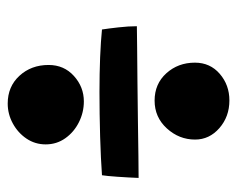

<svg xmlns="http://www.w3.org/2000/svg" viewBox="-78 -572 615 498"><g transform="rotate(-90 229.0 -322.5)"><path d="M215.5 -412Q187 -412 161.5 -424.8Q136 -437.5 120 -460Q104 -482.5 104 -511Q104 -538.5 119 -560.8Q134 -583 158.2 -596.2Q182.5 -609.5 210 -609.5Q254 -609.5 282 -579Q310 -548.5 310 -503.5Q310 -463.5 281.5 -437.8Q253 -412 215.5 -412ZM17 -270Q18 -295.5 20 -324.5Q22 -353.5 24 -365Q65 -368 124.2 -369.8Q183.5 -371.5 240 -371.5Q287.5 -371.5 330 -369.8Q372.5 -368 402 -365Q404.5 -349 407.5 -322.5Q410.5 -296 410.5 -274.5Q394.5 -274 355.5 -273.8Q316.5 -273.5 266.5 -273Q216.5 -272.5 166 -271.8Q115.5 -271 75.2 -270.5Q35 -270 17 -270ZM218 -34.5Q176 -34.5 146.2 -60.5Q116.5 -86.5 116.5 -123.5Q116.5 -165 145.5 -196.8Q174.5 -228.5 217.5 -228.5Q261 -228.5 288.5 -198Q316 -167.5 316 -124Q316 -84.5 287 -59.5Q258 -34.5 218 -34.5Z"/></g></svg>

Font: Grandstander
Style: Bold
Weight: 700
Designer: Tyler Finck
Foundry: Etcetera Type Co
Version: Version 1.200; ttfautohint (v1.8.3)